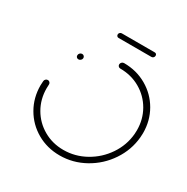

<svg xmlns="http://www.w3.org/2000/svg" viewBox="-147 -760 865 887"><g transform="rotate(30 285.5 -316.0)"><path d="M125.9 -441.5Q125.9 -448.5 130.9 -453.5Q135.9 -458.5 142.6 -458.5Q148.5 -458.5 152.6 -454.4Q156.7 -450.4 156.7 -444.4Q156.7 -437.8 151.5 -432.8Q146.3 -427.8 139.6 -427.8Q133.7 -427.8 129.8 -431.7Q125.9 -435.6 125.9 -441.5ZM314.4 -501.9Q314.4 -508.5 319.4 -513.5Q324.4 -518.5 331.1 -518.5Q397.8 -518.5 452.2 -487.2Q506.7 -455.9 537.8 -401.9Q568.9 -347.8 568.9 -282.2Q568.9 -271.1 567.8 -259.3Q561.5 -188.9 521.5 -129.3Q481.5 -69.6 418.9 -34.8Q356.3 0 285.9 0Q219.3 0 164.8 -31.3Q110.4 -62.6 79.3 -116.7Q48.1 -170.7 48.1 -236.3Q48.1 -247.8 49.3 -259.3Q49.6 -265.6 54.4 -270.2Q59.3 -274.8 65.6 -274.8Q71.9 -274.8 76.1 -270.2Q80.4 -265.6 80 -259.3Q79.3 -252.2 79.3 -238.9Q79.3 -181.1 106.7 -133.5Q134.1 -85.9 181.9 -58.3Q229.6 -30.7 288.1 -30.7Q350.4 -30.7 405.6 -61.5Q460.7 -92.2 496.1 -144.6Q531.5 -197 537 -259.3Q537.8 -265.9 537.8 -279.6Q537.8 -337.4 510.4 -385Q483 -432.6 435.2 -460.2Q387.4 -487.8 328.5 -487.8Q322.6 -487.8 318.5 -491.9Q314.4 -495.9 314.4 -501.9ZM239.3 -618.5Q239.3 -624.1 243.5 -628.1Q247.8 -632.2 253.3 -632.2H428.9Q434.1 -632.2 437.2 -629.1Q440.4 -625.9 440.4 -620.7Q440.4 -614.8 436.3 -610.6Q432.2 -606.3 426.3 -606.3H251.1Q245.9 -606.3 242.6 -609.8Q239.3 -613.3 239.3 -618.5Z"/></g></svg>

Font: 26F Galaxy Sans Ultra Light
Style: Italic
Weight: 200
Italic angle: -5°
Designer: C₂₉H₂₅N₃O₅
Version: Version 1.200